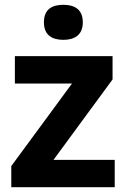

<svg xmlns="http://www.w3.org/2000/svg" viewBox="-20 -780 528 800"><path d="M244 -760C199 -760 163 -743 163 -687C163 -632 199 -614 244 -614C288 -614 325 -632 325 -687C325 -743 288 -760 244 -760ZM458 0V-114H203L449 -449V-546H42V-432H280L27 -88V0Z"/></svg>

Font: Noto Sans Malayalam
Style: Bold
Weight: 700
Designer: Jelle Bosma - Monotype Design Team
Foundry: Monotype Imaging Inc.
Version: Version 2.104